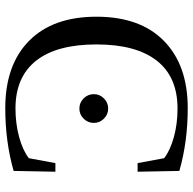

<svg xmlns="http://www.w3.org/2000/svg" viewBox="-22 -680 712 707"><g transform="rotate(-90 333.5 -326.0)"><path d="M626 -326.2Q626 -165.5 536.9 -77.9Q447.8 9.8 289.1 9.8Q166 9.8 58.1 -21L55.2 -174.8H86.9L105 -77.1Q133.8 -54.7 182.6 -41.3Q231.4 -27.8 288.1 -27.8Q404.3 -27.8 464.1 -104.2Q523.9 -180.7 523.9 -326.2Q523.9 -472.7 463.9 -548.6Q403.8 -624.5 288.1 -624.5Q232.4 -624.5 183.1 -611.1Q133.8 -597.7 105 -575.2L86.9 -477.5H55.2L58.1 -631.3Q166 -662.1 289.1 -662.1Q448.2 -662.1 537.1 -574.5Q626 -486.8 626 -326.2ZM340.8 -335.9Q340.8 -314.5 325.2 -298.8Q309.6 -283.2 287.6 -283.2Q266.1 -283.2 250.5 -298.8Q234.9 -314.5 234.9 -335.9Q234.9 -357.9 250.5 -373.5Q266.1 -389.2 287.6 -389.2Q309.6 -389.2 325.2 -373.5Q340.8 -357.9 340.8 -335.9Z"/></g></svg>

Font: Tinos
Style: Regular
Weight: 400
Designer: Steve Matteson
Foundry: Monotype Imaging Inc.
Version: Version 1.23